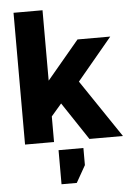

<svg xmlns="http://www.w3.org/2000/svg" viewBox="-61 -745 702 1016"><g transform="rotate(-5 290.0 -237.0)"><path d="M50 0V-700H204V-326L375 -530H549L363 -307L570 0H392L259 -200L204 -136V0ZM224 226V45H356V136L305 226Z"/></g></svg>

Font: Golos Text
Style: Bold
Weight: 700
Designer: A.Korolkova, Vitaly Kuzmin
Foundry: ParaType Ltd
Version: Version 2.004